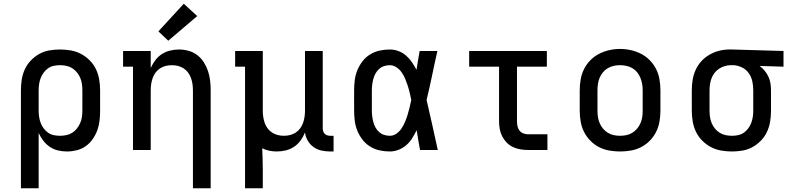

<svg xmlns="http://www.w3.org/2000/svg" viewBox="-20 -803 4240 1028"><path d="M92 205V-320Q92 -349 96.5 -377.5Q101 -406 113 -432Q125 -458 145 -479Q165 -500 190 -514Q215 -528 243.5 -533Q272 -538 301 -538Q330 -538 359 -533Q388 -528 413.5 -514.5Q439 -501 460 -480Q481 -459 493.5 -433Q506 -407 511 -378Q516 -349 516 -320V-210Q516 -183 513 -156.5Q510 -130 501 -105.5Q492 -81 476.5 -58.5Q461 -36 439 -20.5Q417 -5 391 1.5Q365 8 339 8Q314 8 290.5 2.5Q267 -3 247 -16.5Q227 -30 212 -49.5Q197 -69 187 -91V205ZM301 -76Q318 -76 335 -79.5Q352 -83 366.5 -92Q381 -101 391.5 -114.5Q402 -128 409 -143.5Q416 -159 418.5 -176Q421 -193 421 -210V-320Q421 -337 418.5 -354Q416 -371 409.5 -386.5Q403 -402 392 -415.5Q381 -429 366.5 -438Q352 -447 335 -450.5Q318 -454 301 -454Q284 -454 267.5 -450.5Q251 -447 237.5 -437.5Q224 -428 214 -414.5Q204 -401 198 -385.5Q192 -370 189.5 -353.5Q187 -337 187 -320V-210Q187 -193 189.5 -176.5Q192 -160 198 -144.5Q204 -129 214 -115.5Q224 -102 237.5 -92.5Q251 -83 267.5 -79.5Q284 -76 301 -76Z M1013 205V-320Q1013 -337 1010.5 -353.5Q1008 -370 1002.5 -385.5Q997 -401 987 -414.5Q977 -428 963 -437Q949 -446 933 -450Q917 -454 900 -454Q883 -454 867 -450Q851 -446 837 -437Q823 -428 813 -414.5Q803 -401 797.5 -385.5Q792 -370 789.5 -353.5Q787 -337 787 -320V0H692V-446H639V-530H787V-439Q797 -461 811.5 -480.5Q826 -500 846 -513Q866 -526 890 -532Q914 -538 938 -538Q964 -538 989.5 -531Q1015 -524 1036 -508Q1057 -492 1071 -470Q1085 -448 1093.5 -423Q1102 -398 1105 -372Q1108 -346 1108 -320V205ZM881 -585 828 -635 964 -783 1036 -717Z M1292 205V-446H1239V-530H1387V-210Q1387 -193 1389.5 -176.5Q1392 -160 1397.5 -144.5Q1403 -129 1413 -115.5Q1423 -102 1437 -93Q1451 -84 1467 -80Q1483 -76 1500 -76Q1517 -76 1533 -80Q1549 -84 1563 -93Q1577 -102 1587 -115.5Q1597 -129 1602.5 -144.5Q1608 -160 1610.5 -176.5Q1613 -193 1613 -210V-530H1708V-115Q1708 -108 1710.5 -100Q1713 -92 1718.5 -86.5Q1724 -81 1732 -78.5Q1740 -76 1748 -76H1766V8H1748Q1724 8 1701 3Q1678 -2 1659 -15.5Q1640 -29 1628 -49.5Q1616 -70 1613 -94Q1604 -71 1589.5 -51Q1575 -31 1555 -17.5Q1535 -4 1511 2Q1487 8 1462 8Q1442 8 1422 4Q1402 0 1384 -9Q1385 19 1386 47Q1387 75 1387 102V205Z M2067 8Q2039 8 2012 2Q1985 -4 1961.5 -18.5Q1938 -33 1921 -55Q1904 -77 1893.5 -102.5Q1883 -128 1879.5 -155.5Q1876 -183 1876 -210V-320Q1876 -347 1879.5 -374.5Q1883 -402 1893.5 -427.5Q1904 -453 1921 -475Q1938 -497 1961.5 -511.5Q1985 -526 2012 -532Q2039 -538 2067 -538Q2091 -538 2113.5 -529.5Q2136 -521 2154 -505.5Q2172 -490 2185.5 -470Q2199 -450 2210 -429Q2214 -454 2218 -479.5Q2222 -505 2227 -530H2322Q2307 -465 2293.5 -399Q2280 -333 2264 -268Q2280 -201 2294.5 -134Q2309 -67 2324 0H2229Q2224 -26 2219.5 -52.5Q2215 -79 2211 -106Q2200 -84 2187 -63Q2174 -42 2155.5 -26Q2137 -10 2114 -1Q2091 8 2067 8ZM2067 -76Q2087 -76 2103.5 -88Q2120 -100 2131 -117Q2142 -134 2149.5 -152.5Q2157 -171 2163 -190.5Q2169 -210 2173.5 -229.5Q2178 -249 2182 -268Q2178 -288 2173.5 -307Q2169 -326 2163 -344.5Q2157 -363 2149.5 -381Q2142 -399 2131 -415Q2120 -431 2103 -442.5Q2086 -454 2067 -454Q2051 -454 2036 -449Q2021 -444 2009.5 -433.5Q1998 -423 1990.5 -409.5Q1983 -396 1979 -381Q1975 -366 1973 -350.5Q1971 -335 1971 -320V-210Q1971 -195 1973 -179.5Q1975 -164 1979 -149Q1983 -134 1990.5 -120.5Q1998 -107 2009.5 -96.5Q2021 -86 2036 -81Q2051 -76 2067 -76Z M2807 0Q2786 0 2765.5 -3.5Q2745 -7 2726 -16Q2707 -25 2692.5 -40Q2678 -55 2668.5 -74Q2659 -93 2655.5 -113.5Q2652 -134 2652 -155V-446H2492V-530H2908V-446H2748V-155Q2748 -142 2750.5 -128.5Q2753 -115 2761 -104.5Q2769 -94 2781.5 -89Q2794 -84 2807 -84H2911V0Z M3300 8Q3271 8 3242 3Q3213 -2 3187 -15.5Q3161 -29 3140.5 -50Q3120 -71 3107 -97Q3094 -123 3089 -152Q3084 -181 3084 -210V-320Q3084 -349 3089 -378Q3094 -407 3107 -433Q3120 -459 3140.5 -480Q3161 -501 3187 -514.5Q3213 -528 3242 -534.5Q3271 -541 3300 -541Q3329 -541 3358 -534.5Q3387 -528 3413 -514.5Q3439 -501 3459.5 -480Q3480 -459 3493 -433Q3506 -407 3511 -378Q3516 -349 3516 -320V-210Q3516 -181 3511 -152Q3506 -123 3493 -97Q3480 -71 3459.5 -50Q3439 -29 3413 -15.5Q3387 -2 3358 3Q3329 8 3300 8ZM3300 -76Q3317 -76 3334 -79.5Q3351 -83 3365.5 -92Q3380 -101 3391 -114Q3402 -127 3409 -143Q3416 -159 3418.5 -176Q3421 -193 3421 -210V-320Q3421 -337 3418 -354Q3415 -371 3408.5 -387Q3402 -403 3391 -416.5Q3380 -430 3365 -438.5Q3350 -447 3333 -450.5Q3316 -454 3298 -454Q3281 -454 3264.5 -450Q3248 -446 3233.5 -437.5Q3219 -429 3208 -415.5Q3197 -402 3190.5 -386.5Q3184 -371 3181.5 -354Q3179 -337 3179 -320V-210Q3179 -193 3181.5 -176Q3184 -159 3191 -143Q3198 -127 3209 -114Q3220 -101 3234.5 -92Q3249 -83 3266 -79.5Q3283 -76 3300 -76Z M3899 8Q3870 8 3841 3Q3812 -2 3786.5 -15.5Q3761 -29 3740 -50Q3719 -71 3706.5 -97Q3694 -123 3689 -152Q3684 -181 3684 -210V-320Q3684 -348 3688.5 -375.5Q3693 -403 3704.5 -428.5Q3716 -454 3735 -475Q3754 -496 3778.5 -510Q3803 -524 3830 -531Q3857 -538 3885 -538Q3889 -538 3892.5 -538Q3896 -538 3900 -538L4175 -530V-446L4047 -450Q4062 -439 4074 -424.5Q4086 -410 4094 -393Q4102 -376 4105 -357.5Q4108 -339 4108 -320V-210Q4108 -181 4103.5 -152.5Q4099 -124 4087 -98Q4075 -72 4055 -51Q4035 -30 4010 -16Q3985 -2 3956.5 3Q3928 8 3899 8ZM3899 -76Q3916 -76 3932.5 -79.5Q3949 -83 3962.5 -92.5Q3976 -102 3986 -115.5Q3996 -129 4002 -144.5Q4008 -160 4010.5 -176.5Q4013 -193 4013 -210V-320Q4013 -344 4008 -367.5Q4003 -391 3989.5 -410.5Q3976 -430 3954.5 -441Q3933 -452 3909 -454H3900Q3898 -454 3896 -454Q3894 -454 3892 -454Q3876 -454 3860 -449Q3844 -444 3830 -435Q3816 -426 3806 -413Q3796 -400 3790 -384.5Q3784 -369 3781.5 -352.5Q3779 -336 3779 -320V-210Q3779 -193 3781.5 -176Q3784 -159 3790.5 -143.5Q3797 -128 3808 -114.5Q3819 -101 3833.5 -92Q3848 -83 3865 -79.5Q3882 -76 3899 -76Z"/></svg>

Font: Iosevka Curly Slab MdEx
Style: Regular
Weight: 500
Width: 7
Monospace: yes
Designer: Belleve Invis
Foundry: Belleve Invis
Version: Version 11.1.0; ttfautohint (v1.8.3)